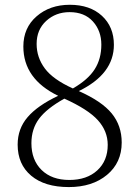

<svg xmlns="http://www.w3.org/2000/svg" viewBox="-20 -757 572 791"><path d="M423.8 -160.2Q423.8 -216.8 383.3 -261.7Q342.8 -306.6 245.1 -350.6Q172.9 -310.5 141.1 -268.1Q109.4 -225.6 109.4 -167Q109.4 -97.7 151.4 -56.6Q193.4 -15.6 265.6 -15.6Q337.9 -15.6 380.9 -55.2Q423.8 -94.7 423.8 -160.2ZM130.9 -576.2Q130.9 -520.5 164.6 -475.1Q198.2 -429.7 280.3 -392.6Q342.8 -428.7 370.1 -471.7Q397.5 -514.6 397.5 -573.2Q397.5 -629.9 362.8 -668.5Q328.1 -707 266.6 -707Q210 -707 170.4 -670.9Q130.9 -634.8 130.9 -576.2ZM304.7 -381.8Q399.4 -339.8 440.4 -289.6Q481.4 -239.3 481.4 -169.9Q481.4 -86.9 420.9 -36.6Q360.4 13.7 263.7 13.7Q164.1 13.7 108.4 -33.2Q52.7 -80.1 52.7 -161.1Q52.7 -226.6 93.8 -274.4Q134.8 -322.3 219.7 -362.3Q76.2 -431.6 76.2 -565.4Q76.2 -642.6 130.9 -689.9Q185.5 -737.3 267.6 -737.3Q350.6 -737.3 399.9 -691.9Q449.2 -646.5 449.2 -572.3Q449.2 -452.1 304.7 -381.8Z"/></svg>

Font: GenYoMin TW TTF ExtraLight
Style: Regular
Weight: 250
Version: Version 1.300